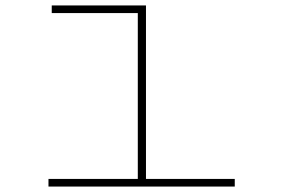

<svg xmlns="http://www.w3.org/2000/svg" viewBox="-20 -685 1040 705"><path d="M158 0V-28H486V-637H170V-665H516V-28H842V0Z"/></svg>

Font: Inconsolata UltraExpanded ExtraLight
Style: Regular
Weight: 200
Width: 9
Monospace: yes
Designer: Raph Levien, Cyreal, Brenton Simpson
Foundry: Raph Levien, Cyreal, Google
Version: Version 3.001; ttfautohint (v1.8.2.53-6de2)